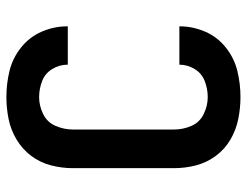

<svg xmlns="http://www.w3.org/2000/svg" viewBox="-108 -676 791 616"><g transform="rotate(90 288.0 -367.5)"><path d="M291 8Q326 8 361 1Q396 -6 427 -24.5Q458 -43 479.5 -71.5Q501 -100 510 -135Q519 -170 519 -205V-530Q519 -566 510 -600.5Q501 -635 479.5 -664Q458 -693 427 -711Q396 -729 361 -736Q326 -743 291 -743Q248 -743 207 -733Q166 -723 132 -696Q98 -669 81 -629.5Q64 -590 64 -548V-547H187Q187 -573 201 -596Q215 -619 240 -628.5Q265 -638 291 -638Q319 -638 345.5 -625Q372 -612 383.5 -585.5Q395 -559 395 -530V-205Q395 -177 383.5 -150Q372 -123 345.5 -110Q319 -97 291 -97Q265 -97 240 -106.5Q215 -116 201 -139Q187 -162 187 -188V-189H64V-187Q64 -145 81 -105.5Q98 -66 132 -39Q166 -12 207 -2Q248 8 291 8Z"/></g></svg>

Font: Iosevka Sparkle
Style: Bold
Weight: 700
Designer: Belleve Invis
Foundry: Belleve Invis
Version: Version 4.5.0; ttfautohint (v1.8.3)